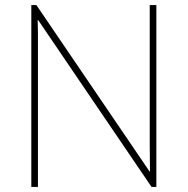

<svg xmlns="http://www.w3.org/2000/svg" viewBox="-20 -734 738 754"><path d="M594 0H575L130 -655H128Q129 -626 129 -601Q129 -576 129 -552.5Q129 -529 129 -502V0H103V-714H123L567 -61H569Q569 -86 568.5 -112Q568 -138 568 -163Q568 -188 568 -211V-714H594Z"/></svg>

Font: Noto Sans Hebrew Thin Thin
Style: Regular
Weight: 250
Version: Version 3.001